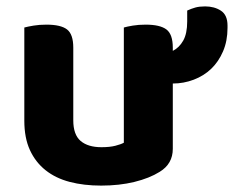

<svg xmlns="http://www.w3.org/2000/svg" viewBox="-20 -565 737 600"><path d="M520 -100Q520 -53 479 -28Q447 -8 400 3.5Q353 15 296 15Q242 15 198 3.5Q154 -8 122.5 -33Q91 -58 73.5 -96Q56 -134 56 -188V-479Q67 -482 85 -485Q103 -488 125 -488Q170 -488 189.5 -473Q209 -458 209 -416V-189Q209 -144 232 -124.5Q255 -105 297 -105Q323 -105 340.5 -109.5Q358 -114 367 -119V-479Q377 -482 395 -485Q413 -488 435 -488Q480 -488 500 -473Q520 -458 520 -416V-406Q540 -416 552.5 -438Q565 -460 565 -498V-532Q578 -538 590.5 -541.5Q603 -545 621 -545Q650 -545 670.5 -531.5Q691 -518 691 -485V-478Q691 -437 677 -404.5Q663 -372 640 -350Q617 -328 585.5 -316Q554 -304 520 -304V-100Z"/></svg>

Font: Baloo Thambi 2
Style: Bold
Weight: 700
Designer: Aadarsh Rajan and Ek Type
Foundry: Ek Type
Version: Version 1.640;hotconv 1.0.111;makeotfexe 2.5.65597; ttfautoh